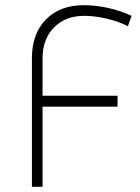

<svg xmlns="http://www.w3.org/2000/svg" viewBox="-20 -720 539 740"><path d="M144 -495V-351H433V-309H144V0H103V-496Q103 -590 157 -645Q211 -700 303 -700Q350 -700 398.5 -689Q447 -678 487 -659L473 -619Q438 -637 391.5 -648Q345 -659 305 -659Q232 -659 188 -614Q144 -569 144 -495Z"/></svg>

Font: TypoPRO Montserrat Alternates
Style: Regular
Weight: 275
Designer: Julieta Ulanovsky
Foundry: Julieta Ulanovsky
Version: Version 6.001